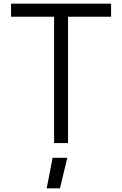

<svg xmlns="http://www.w3.org/2000/svg" viewBox="-20 -778 664 1044"><path d="M40 0ZM584 -687H350V0H274V-687H40V-758H584ZM266 80H346L306 246H234Z"/></svg>

Font: Biryani Light
Style: Regular
Weight: 300
Designer: Dan Reynolds and Mathieu Réguer
Foundry: Dan Reynolds and Mathieu Réguer
Version: Version 1.004; ttfautohint (v1.1) -l 5 -r 5 -G 72 -x 0 -D la